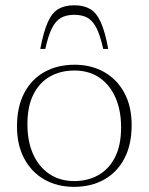

<svg xmlns="http://www.w3.org/2000/svg" viewBox="-20 -716 578 746"><path d="M268.5 -12.5Q321.5 -12.5 362.5 -35.8Q403.5 -59 427 -105.2Q450.5 -151.5 450.5 -221.5Q450.5 -287.5 428.5 -337.2Q406.5 -387 366 -414.5Q325.5 -442 269 -442Q216 -442 174.8 -419Q133.5 -396 110 -349.5Q86.5 -303 86.5 -233.5Q86.5 -167 108.5 -117.5Q130.5 -68 171.5 -40.2Q212.5 -12.5 268.5 -12.5ZM267.5 10Q203 10 153 -18.2Q103 -46.5 74.5 -99.2Q46 -152 46 -224.5Q46 -300.5 74 -354.2Q102 -408 152.5 -436.2Q203 -464.5 270 -464.5Q334.5 -464.5 384.5 -436.2Q434.5 -408 463 -355.5Q491.5 -303 491.5 -230Q491.5 -154 463.5 -100.5Q435.5 -47 385 -18.5Q334.5 10 267.5 10ZM268.5 -658.5Q238.5 -658.5 217.5 -647Q196.5 -635.5 182 -606.8Q167.5 -578 156 -526H136.5Q149.5 -594 166 -630.5Q182.5 -667 207.2 -681.2Q232 -695.5 268.5 -695.5Q305 -695.5 329.8 -681.2Q354.5 -667 371.2 -630.5Q388 -594 400.5 -526H381Q369.5 -578 355 -606.8Q340.5 -635.5 319.8 -647Q299 -658.5 268.5 -658.5Z"/></svg>

Font: Newsreader ExtraLight
Style: Regular
Weight: 250
Designer: Hugues Gentile
Foundry: Production Type
Version: Version 1.003